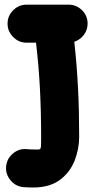

<svg xmlns="http://www.w3.org/2000/svg" viewBox="-20 -747 405 843"><path d="M13.2 -643.1C13.2 -620.1 21.5 -600.6 38.1 -584.5C54.2 -567.9 73.7 -559.6 96.7 -559.6H138.2C146 -491.7 151.9 -424.8 155.3 -358.4C158.7 -292 160.6 -221.2 160.6 -146.5C160.6 -124.5 160.2 -109.4 159.7 -102.1C157.7 -86.9 149.4 -90.8 126 -90.8C116.2 -90.8 106.4 -91.3 97.2 -92.3C74.2 -94.2 54.2 -87.9 36.6 -72.8C18.6 -57.6 8.8 -38.6 6.8 -15.6C4.9 7.3 11.7 27.3 26.9 45.4C42 63 60.5 72.8 83.5 74.7C98.1 75.7 112.3 76.2 126 76.2C174.3 76.2 212.9 64.9 242.7 43C272.5 21 293.9 -7.3 307.6 -41.5C320.8 -75.7 327.6 -110.8 327.6 -146.5C327.6 -295.4 321.3 -427.2 306.2 -563.5C339.8 -574.7 364.7 -606 364.7 -643.1C364.7 -666 356.4 -686 340.3 -702.1C323.7 -718.3 303.7 -726.6 280.8 -726.6H96.7C73.7 -726.6 54.2 -718.3 38.1 -702.1C21.5 -686 13.2 -666 13.2 -643.1Z"/></svg>

Font: Mikhak Black
Style: Regular
Weight: 900
Designer: Amin Abedi
Version: Version 3.2